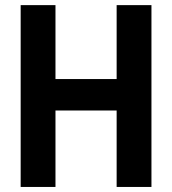

<svg xmlns="http://www.w3.org/2000/svg" viewBox="-20 -740 681 760"><path d="M61.8 0V-719.7H199.6V-427.1H441.7V-719.7H579.5V0H441.7V-302.6H199.6V0Z"/></svg>

Font: Reddit Sans Condensed
Style: Regular
Weight: 400
Designer: Stephen Hutchings
Foundry: Reddit
Version: Version 1.014